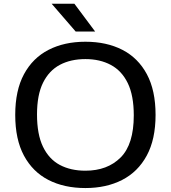

<svg xmlns="http://www.w3.org/2000/svg" viewBox="-20 -966 886 996"><path d="M423 9.5Q313 9.5 231.2 -32.5Q149.5 -74.5 104.2 -158.8Q59 -243 59 -370Q59 -497 104.5 -581.2Q150 -665.5 232 -707.5Q314 -749.5 423 -749.5Q533 -749.5 614.8 -707.5Q696.5 -665.5 741.8 -581.2Q787 -497 787 -370Q787 -243 741.2 -158.8Q695.5 -74.5 613.5 -32.5Q531.5 9.5 423 9.5ZM423 -80.5Q537 -80.5 605.5 -148.8Q674 -217 674 -367.5Q674 -470.5 642.8 -534.8Q611.5 -599 555 -629.2Q498.5 -659.5 423 -659.5Q347 -659.5 290.8 -629.8Q234.5 -600 203.2 -536.8Q172 -473.5 172 -372.5Q172 -269 203 -204.8Q234 -140.5 290.2 -110.5Q346.5 -80.5 423 -80.5ZM372.5 -802.5 248 -946.5H366L473.5 -802.5Z"/></svg>

Font: Encode Sans Expanded Medium
Style: Regular
Weight: 500
Width: 7
Designer: Multiple Designers
Foundry: Impallari Type
Version: Version 3.000; ttfautohint (v1.8.3) -l 8 -r 50 -G 200 -x 14 